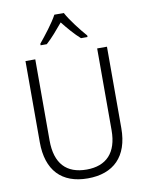

<svg xmlns="http://www.w3.org/2000/svg" viewBox="-101 -1019 845 1100"><g transform="rotate(-10 321.0 -468.5)"><path d="M348 -947H293C270 -903 218 -837 185 -797V-788H221C254 -817 290 -860 321 -897C351 -859 387 -817 420 -788H458V-797C426 -833 372 -902 348 -947ZM558 -240V-714H501V-238C501 -107 436 -41 322 -41C205 -41 141 -107 141 -242V-714H84V-242C84 -78 168 10 320 10C469 10 558 -75 558 -240Z"/></g></svg>

Font: Noto Sans Armenian SemiCondensed Light
Style: Regular
Weight: 300
Width: 4
Designer: Monotype Design Team
Foundry: Monotype Imaging Inc.
Version: Version 2.008